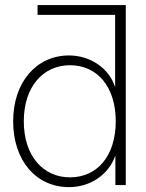

<svg xmlns="http://www.w3.org/2000/svg" viewBox="-20 -748 592 776"><path d="M258.8 8.3C346.2 8.3 418.9 -43 445.3 -117.2H446.3V0H488.3V-727.5H131.8V-688H445.3V-397H444.8C420.9 -471.2 346.2 -523.9 258.8 -523.9C128.4 -523.9 33.2 -417.5 33.2 -257.8C33.2 -97.2 127.4 8.3 258.8 8.3ZM262.7 -31.2C155.8 -31.2 76.2 -116.2 76.2 -257.8C76.2 -399.4 155.8 -484.4 262.7 -484.4C374 -484.4 447.8 -396.5 447.8 -257.8C447.8 -119.1 374 -31.2 262.7 -31.2Z"/></svg>

Font: Raveo Display Display ExLight
Style: Regular
Weight: 200
Designer: Jakub Foglar, Rasmus Andersson (Inter)
Foundry: Jakubfoglar.com
Version: Version 1.100;Glyphs 3.2.3 (3260)